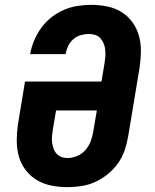

<svg xmlns="http://www.w3.org/2000/svg" viewBox="-20 -763 640 791"><path d="M258 8Q224 8 191.5 1.5Q159 -5 132 -21Q105 -37 85.5 -62.5Q66 -88 57.5 -119Q49 -150 49 -183.5Q49 -217 54 -251L83 -427H398L411 -504Q413 -517 414 -531Q415 -545 413.5 -558.5Q412 -572 407 -584Q402 -596 393.5 -605.5Q385 -615 372.5 -619Q360 -623 346 -623Q329 -623 312 -618Q295 -613 281.5 -601Q268 -589 260.5 -573Q253 -557 250 -540H104Q109 -568 120.5 -595.5Q132 -623 149.5 -647.5Q167 -672 191 -691Q215 -710 242.5 -722Q270 -734 299 -738.5Q328 -743 356 -743Q389 -743 421.5 -736.5Q454 -730 480.5 -713.5Q507 -697 525.5 -671.5Q544 -646 552.5 -615Q561 -584 560.5 -551Q560 -518 555 -484L508 -201Q503 -172 493.5 -144Q484 -116 466.5 -91Q449 -66 424.5 -46Q400 -26 372.5 -13.5Q345 -1 315.5 3.5Q286 8 258 8ZM258 -112Q278 -112 298 -120.5Q318 -129 332 -145Q346 -161 353.5 -180.5Q361 -200 364 -220L379 -308H211L198 -231Q196 -218 194.5 -204.5Q193 -191 194.5 -178Q196 -165 200 -152.5Q204 -140 212.5 -130.5Q221 -121 232.5 -116.5Q244 -112 258 -112Z"/></svg>

Font: Iosevka Heavy Extended Oblique
Style: Regular
Weight: 900
Width: 7
Italic angle: -9°
Monospace: yes
Designer: Belleve Invis
Foundry: Belleve Invis
Version: Version 32.5.0; ttfautohint (v1.8.4)